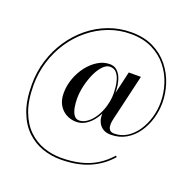

<svg xmlns="http://www.w3.org/2000/svg" viewBox="-167 -958 1344 1340"><g transform="rotate(20 505.0 -288.0)"><path d="M419 214Q350.5 214 285.5 191.5Q220.5 169 168.2 119.2Q116 69.5 85.2 -12Q54.5 -93.5 54.5 -211Q54.5 -305 81.2 -391.2Q108 -477.5 156.8 -550Q205.5 -622.5 271.8 -676.5Q338 -730.5 417.5 -760.2Q497 -790 585 -790Q680 -790 749.8 -755.5Q819.5 -721 865 -664Q910.5 -607 932.8 -538.2Q955 -469.5 955 -401Q955 -341 937.8 -282Q920.5 -223 887 -174.8Q853.5 -126.5 804.2 -97.5Q755 -68.5 691 -68.5Q657.5 -68.5 635.5 -81.8Q613.5 -95 601.8 -116Q590 -137 587.2 -162Q584.5 -187 590 -210L662 -520H752L679.5 -210Q678.5 -204 674.5 -189.5Q670.5 -175 667.8 -157.2Q665 -139.5 667 -122.8Q669 -106 679 -95Q689 -84 711 -84Q763 -84 805.5 -111Q848 -138 878.8 -183.5Q909.5 -229 926 -285.5Q942.5 -342 942.5 -401Q942.5 -468 921.2 -534.5Q900 -601 856 -656Q812 -711 744.5 -744.2Q677 -777.5 584.5 -777.5Q499.5 -777.5 422 -748.2Q344.5 -719 279.8 -666.2Q215 -613.5 167.5 -542.5Q120 -471.5 93.8 -387Q67.5 -302.5 67.5 -211Q67.5 -96.5 97.2 -17.5Q127 61.5 177.2 109.8Q227.5 158 290.2 179.8Q353 201.5 419 201.5Q499.5 201.5 564.5 185.5Q629.5 169.5 681.8 137Q734 104.5 776.5 56L785 64Q722 137 631.8 175.5Q541.5 214 419 214ZM434 -70.5Q394.5 -70.5 360.2 -88.8Q326 -107 305 -142.5Q284 -178 284 -230Q284 -286.5 303.5 -339.8Q323 -393 356.2 -436Q389.5 -479 431.5 -504.2Q473.5 -529.5 518 -529.5Q549.5 -529.5 569.8 -513Q590 -496.5 602 -469.8Q614 -443 618.8 -411.5Q623.5 -380 623.5 -349Q623.5 -293.5 608.5 -243.2Q593.5 -193 567.2 -154Q541 -115 506.8 -92.8Q472.5 -70.5 434 -70.5ZM450 -86.5Q480 -86.5 509.2 -107.8Q538.5 -129 561.8 -165.5Q585 -202 599 -248.8Q613 -295.5 613 -345.5Q613 -361.5 610.5 -389Q608 -416.5 599.8 -445Q591.5 -473.5 574.2 -493.2Q557 -513 527 -513Q499.5 -513 473.8 -486Q448 -459 428.2 -415.8Q408.5 -372.5 396.8 -322.5Q385 -272.5 385 -226Q385 -192.5 390.8 -160.5Q396.5 -128.5 410.8 -107.5Q425 -86.5 450 -86.5Z"/></g></svg>

Font: Bodoni Moda 18pt
Style: Regular
Weight: 400
Designer: Owen Earl
Foundry: indestructible type
Version: Version 2.005